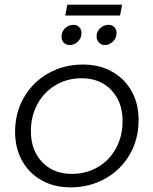

<svg xmlns="http://www.w3.org/2000/svg" viewBox="-20 -805 661 827"><path d="M577 -288Q577 -205 538.5 -139Q500 -73 433 -35.5Q366 2 284 2Q213 2 159 -28.5Q105 -59 75 -113Q45 -167 45 -237Q45 -320 83.5 -386Q122 -452 188.5 -489.5Q255 -527 337 -527Q408 -527 462.5 -496.5Q517 -466 547 -412Q577 -358 577 -288ZM113 -240Q113 -158 161.5 -107Q210 -56 290 -56Q351 -56 401 -85Q451 -114 479.5 -166Q508 -218 508 -284Q508 -366 459.5 -417Q411 -468 331 -468Q270 -468 220 -438.5Q170 -409 141.5 -357Q113 -305 113 -240ZM331 -662Q331 -641 315.5 -626Q300 -611 280 -611Q264 -611 254.5 -621.5Q245 -632 245 -648Q245 -669 260.5 -683.5Q276 -698 297 -698Q312 -698 321.5 -688Q331 -678 331 -662ZM482 -662Q482 -641 466.5 -626Q451 -611 431 -611Q416 -611 406 -622Q396 -633 396 -648Q396 -669 411.5 -683.5Q427 -698 448 -698Q463 -698 472.5 -688Q482 -678 482 -662ZM270 -785H506L497 -738H261Z"/></svg>

Font: Gontserrat Light
Style: Italic
Weight: 300
Italic angle: -11.3°
Designer: Julieta Ulanovsky
Foundry: Julieta Ulanovsky
Version: Version 6.001